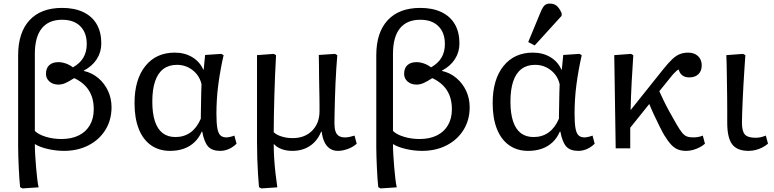

<svg xmlns="http://www.w3.org/2000/svg" viewBox="-20 -826 4309 1069"><path d="M105 223 92 216Q90 199 88 171Q86 143 84.5 110Q83 77 82 46Q81 15 81 -7V-518Q81 -645 144.5 -713.5Q208 -782 326 -782Q395 -782 444 -758.5Q493 -735 518.5 -691Q544 -647 544 -584Q544 -536 519 -497Q494 -458 447 -433V-431Q492 -421 527 -391.5Q562 -362 581.5 -320Q601 -278 601 -229Q601 -158 567 -103Q533 -48 473 -17Q413 14 336 14Q291 14 246 3.5Q201 -7 176 -23H174Q174 4 176 38Q178 72 181 107Q184 142 187.5 171Q191 200 195 217ZM322 -52Q378 -52 418.5 -72Q459 -92 480.5 -129.5Q502 -167 502 -218Q502 -280 474.5 -323Q447 -366 393 -391Q362 -371 343 -363Q324 -355 305 -355Q275 -355 255.5 -372Q236 -389 236 -415Q236 -446 254 -463Q272 -480 305 -480Q325 -480 346.5 -472.5Q368 -465 386 -451Q425 -473 444 -505Q463 -537 463 -581Q463 -644 427 -680Q391 -716 326 -716Q251 -716 212.5 -668Q174 -620 174 -526V-97Q194 -77 235 -64.5Q276 -52 322 -52Z M927 14Q865 14 820.5 -17.5Q776 -49 752.5 -108.5Q729 -168 729 -252Q729 -383 789 -458Q849 -533 953 -533Q1008 -533 1050 -508Q1092 -483 1112 -438H1114L1122 -520L1212 -526L1225 -519Q1216 -480 1208.5 -438.5Q1201 -397 1195.5 -355.5Q1190 -314 1187.5 -273Q1185 -232 1185 -194Q1185 -142 1190 -113Q1195 -84 1207 -72.5Q1219 -61 1241 -61Q1249 -61 1262 -64Q1275 -67 1285 -71L1297 -26Q1278 -7 1254.5 3.5Q1231 14 1206 14Q1161 14 1139 -10Q1117 -34 1106 -93H1103Q1088 -58 1062.5 -34Q1037 -10 1003 2Q969 14 927 14ZM957 -63Q1005 -63 1040.5 -88.5Q1076 -114 1098 -165Q1098 -180 1098.5 -205Q1099 -230 1099.5 -259Q1100 -288 1100.5 -314Q1101 -340 1102 -357Q1091 -405 1053 -435Q1015 -465 965 -465Q920 -465 889.5 -442Q859 -419 843.5 -373.5Q828 -328 828 -260Q828 -195 842.5 -151Q857 -107 885.5 -85Q914 -63 957 -63Z M1435 223 1422 216Q1419 182 1416.5 142.5Q1414 103 1412.5 58.5Q1411 14 1411 -34Q1411 -43 1411 -63.5Q1411 -84 1411 -114.5Q1411 -145 1411 -186.5Q1411 -228 1411 -278.5Q1411 -329 1411 -389.5Q1411 -450 1411 -519L1504 -526L1517 -519Q1514 -465 1511.5 -407Q1509 -349 1507.5 -292.5Q1506 -236 1505 -184Q1504 -132 1504 -90Q1519 -75 1548 -66Q1577 -57 1609 -57Q1677 -57 1718 -98.5Q1759 -140 1759 -207Q1759 -222 1759 -242Q1759 -262 1758.5 -286.5Q1758 -311 1757.5 -339Q1757 -367 1756.5 -397Q1756 -427 1756 -458Q1756 -489 1755 -520L1845 -526L1858 -519Q1855 -485 1852.5 -445Q1850 -405 1848 -363.5Q1846 -322 1845 -281.5Q1844 -241 1843 -204.5Q1842 -168 1842 -140Q1842 -112 1848 -94.5Q1854 -77 1867 -69Q1880 -61 1900 -61Q1913 -61 1925.5 -63.5Q1938 -66 1954 -71L1966 -26Q1947 -8 1917.5 3Q1888 14 1861 14Q1836 14 1817 1.5Q1798 -11 1786.5 -35Q1775 -59 1771 -93H1768Q1747 -41 1705.5 -13.5Q1664 14 1608 14Q1575 14 1549 4.5Q1523 -5 1506 -23H1504Q1504 15 1506.5 55Q1509 95 1513.5 135.5Q1518 176 1524 217Z M2099 223 2086 216Q2084 199 2082 171Q2080 143 2078.5 110Q2077 77 2076 46Q2075 15 2075 -7V-518Q2075 -645 2138.5 -713.5Q2202 -782 2320 -782Q2389 -782 2438 -758.5Q2487 -735 2512.5 -691Q2538 -647 2538 -584Q2538 -536 2513 -497Q2488 -458 2441 -433V-431Q2486 -421 2521 -391.5Q2556 -362 2575.5 -320Q2595 -278 2595 -229Q2595 -158 2561 -103Q2527 -48 2467 -17Q2407 14 2330 14Q2285 14 2240 3.5Q2195 -7 2170 -23H2168Q2168 4 2170 38Q2172 72 2175 107Q2178 142 2181.5 171Q2185 200 2189 217ZM2316 -52Q2372 -52 2412.5 -72Q2453 -92 2474.5 -129.5Q2496 -167 2496 -218Q2496 -280 2468.5 -323Q2441 -366 2387 -391Q2356 -371 2337 -363Q2318 -355 2299 -355Q2269 -355 2249.5 -372Q2230 -389 2230 -415Q2230 -446 2248 -463Q2266 -480 2299 -480Q2319 -480 2340.5 -472.5Q2362 -465 2380 -451Q2419 -473 2438 -505Q2457 -537 2457 -581Q2457 -644 2421 -680Q2385 -716 2320 -716Q2245 -716 2206.5 -668Q2168 -620 2168 -526V-97Q2188 -77 2229 -64.5Q2270 -52 2316 -52Z M2921 14Q2859 14 2814.5 -17.5Q2770 -49 2746.5 -108.5Q2723 -168 2723 -252Q2723 -383 2783 -458Q2843 -533 2947 -533Q3002 -533 3044 -508Q3086 -483 3106 -438H3108L3116 -520L3206 -526L3219 -519Q3210 -480 3202.5 -438.5Q3195 -397 3189.5 -355.5Q3184 -314 3181.5 -273Q3179 -232 3179 -194Q3179 -142 3184 -113Q3189 -84 3201 -72.5Q3213 -61 3235 -61Q3243 -61 3256 -64Q3269 -67 3279 -71L3291 -26Q3272 -7 3248.5 3.5Q3225 14 3200 14Q3155 14 3133 -10Q3111 -34 3100 -93H3097Q3082 -58 3056.5 -34Q3031 -10 2997 2Q2963 14 2921 14ZM2951 -63Q2999 -63 3034.5 -88.5Q3070 -114 3092 -165Q3092 -180 3092.5 -205Q3093 -230 3093.5 -259Q3094 -288 3094.5 -314Q3095 -340 3096 -357Q3085 -405 3047 -435Q3009 -465 2959 -465Q2914 -465 2883.5 -442Q2853 -419 2837.5 -373.5Q2822 -328 2822 -260Q2822 -195 2836.5 -151Q2851 -107 2879.5 -85Q2908 -63 2951 -63ZM2957 -573 2921 -592 2991 -761Q3002 -787 3012.5 -796.5Q3023 -806 3042 -806Q3064 -806 3079 -794Q3094 -782 3107 -753V-738Z M3801 14Q3774 14 3754 6Q3734 -2 3716 -21.5Q3698 -41 3678 -74Q3668 -91 3652 -123Q3636 -155 3620 -189.5Q3604 -224 3595 -247L3489 -115L3489 0H3408L3400 -519L3493 -526L3506 -519Q3504 -481 3501.5 -444Q3499 -407 3497 -370Q3495 -333 3493.5 -294Q3492 -255 3491 -213L3674 -442Q3702 -477 3723.5 -497Q3745 -517 3766 -525Q3787 -533 3811 -533Q3846 -533 3866.5 -513.5Q3887 -494 3887 -462Q3887 -431 3868.5 -413Q3850 -395 3818 -395Q3794 -395 3779 -406.5Q3764 -418 3759 -439Q3753 -437 3745 -430Q3737 -423 3727 -412Q3717 -401 3705 -385L3651 -318Q3659 -300 3673 -270.5Q3687 -241 3706.5 -205.5Q3726 -170 3748 -132Q3765 -103 3777.5 -87.5Q3790 -72 3804 -66.5Q3818 -61 3839 -61Q3855 -61 3868 -63.5Q3881 -66 3893 -71L3905 -26Q3892 -14 3874 -5Q3856 4 3837.5 9Q3819 14 3801 14Z M4148 14Q4084 14 4056.5 -22.5Q4029 -59 4029 -143Q4029 -180 4029 -217Q4029 -254 4028.5 -290Q4028 -326 4027.5 -359.5Q4027 -393 4026.5 -423Q4026 -453 4025.5 -477.5Q4025 -502 4024 -519L4117 -526L4130 -519Q4128 -488 4125 -445.5Q4122 -403 4119.5 -357Q4117 -311 4115 -268Q4113 -225 4112 -192Q4111 -159 4111 -142Q4111 -95 4127.5 -77Q4144 -59 4187 -59Q4200 -59 4213 -61.5Q4226 -64 4244 -71L4256 -26Q4242 -14 4224.5 -5Q4207 4 4187.5 9Q4168 14 4148 14Z"/></svg>

Font: Literata Variable Black
Style: Regular
Weight: 900
Designer: Latin by Veronika Burian and Jose Scaglione. Greek by Irene Vlachou. Cyrillic by Vera Evstafieva.
Foundry: TypeTogether
Version: Version 3.021